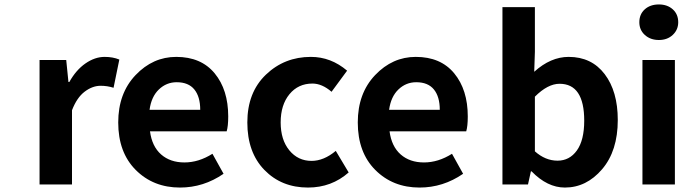

<svg xmlns="http://www.w3.org/2000/svg" viewBox="-20 -830 3072 864"><path d="M158 0V-560H278L288 -461H292Q322 -515 364.5 -544.5Q407 -574 451 -574Q488 -574 517 -562L491 -435Q463 -444 433 -444Q396 -444 361 -417.5Q326 -391 304 -334V0Z M790 14Q670 14 591 -65Q512 -144 512 -279Q512 -410 590 -492Q668 -574 773 -574Q885 -574 946 -500Q1007 -426 1007 -306Q1007 -262 1000 -239H655Q664 -171 705 -135Q746 -99 810 -99Q874 -99 936 -138L986 -48Q896 14 790 14ZM653 -336H881Q881 -395 854.5 -427.5Q828 -460 775 -460Q729 -460 695 -427.5Q661 -395 653 -336Z M1366 14Q1247 14 1170 -65Q1093 -144 1093 -279Q1093 -414 1176.5 -494Q1260 -574 1379 -574Q1469 -574 1542 -512L1472 -417Q1429 -454 1386 -454Q1322 -454 1282.5 -406Q1243 -358 1243 -279Q1243 -201 1282 -153.5Q1321 -106 1382 -106Q1437 -106 1491 -151L1549 -54Q1472 14 1366 14Z M1868 14Q1748 14 1669 -65Q1590 -144 1590 -279Q1590 -410 1668 -492Q1746 -574 1851 -574Q1963 -574 2024 -500Q2085 -426 2085 -306Q2085 -262 2078 -239H1733Q1742 -171 1783 -135Q1824 -99 1888 -99Q1952 -99 2014 -138L2064 -48Q1974 14 1868 14ZM1731 -336H1959Q1959 -395 1932.5 -427.5Q1906 -460 1853 -460Q1807 -460 1773 -427.5Q1739 -395 1731 -336Z M2522 14Q2443 14 2372 -59H2369L2356 0H2241V-798H2387V-597L2384 -507Q2458 -574 2539 -574Q2642 -574 2701 -496.5Q2760 -419 2760 -290Q2760 -151 2689.5 -68.5Q2619 14 2522 14ZM2489 -107Q2543 -107 2576 -153Q2609 -199 2609 -287Q2609 -453 2498 -453Q2445 -453 2387 -395V-149Q2434 -107 2489 -107Z M2871 0V-560H3017V0ZM2857 -730Q2857 -766 2881.5 -788Q2906 -810 2945 -810Q2983 -810 3007.5 -788Q3032 -766 3032 -730Q3032 -696 3007.5 -673Q2983 -650 2945 -650Q2907 -650 2882 -672.5Q2857 -695 2857 -730Z"/></svg>

Font: NotoSansHansBold
Style: Bold
Weight: 700
Designer: Ryoko NISHIZUKA  (kana & ideographs); Paul D. Hunt (Latin, Greek & Cyrillic); Wenlong ZHANG  (bopomofo); Sandoll Communi
Foundry: Adobe Systems Incorporated
Version: Version 1.00;December 8, 2021;FontCreator 13.0.0.2675 64-bit